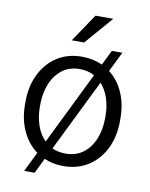

<svg xmlns="http://www.w3.org/2000/svg" viewBox="-90 -815 741 948"><g transform="rotate(10 281.0 -341.0)"><path d="M44.4 -257.3V-271Q44.4 -347.7 73.7 -408Q103 -468.3 156.2 -503.2Q209.5 -538.1 281.7 -538.1Q337.4 -538.1 383.8 -516.6L420.9 -591.8H473.6L424.3 -491.7Q470.2 -456.5 495.4 -399.2Q520.5 -341.8 520.5 -271V-257.3Q520.5 -180.7 491.5 -120.4Q462.4 -60.1 408.9 -25.1Q355.5 9.8 282.7 9.8Q231 9.8 187 -9.3L149.9 66.9H97.2L146 -32.2Q97.7 -67.4 71 -126Q44.4 -184.6 44.4 -257.3ZM118.7 -271V-257.3Q118.7 -208.5 133.3 -165.8Q147.9 -123 176.8 -94.7L355 -458Q322.3 -476.1 281.7 -476.1Q228.5 -476.1 192.1 -447.5Q155.8 -418.9 137.2 -372.1Q118.7 -325.2 118.7 -271ZM445.8 -271Q445.8 -316.9 432.4 -357.9Q418.9 -398.9 393.1 -427.7L215.8 -66.9Q246.1 -52.7 282.7 -52.7Q335.9 -52.7 372.3 -80.8Q408.7 -108.9 427.2 -155.5Q445.8 -202.1 445.8 -257.3ZM216.8 -608.9 311 -749H400.4L278.8 -608.9Z"/></g></svg>

Font: Vazirmatn RD Light
Style: Regular
Weight: 300
Designer: Saber Rastikerdar
Foundry: Saber Rastikerdar
Version: Version 32.102